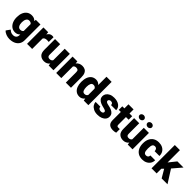

<svg xmlns="http://www.w3.org/2000/svg" viewBox="387 -2458 4375 4375"><g transform="rotate(45 2574.5 -271.0)"><path d="M27.3 -257.8V-268.1Q27.3 -348.6 53.5 -409.4Q79.6 -470.2 128.2 -504.2Q176.8 -538.1 243.7 -538.1Q288.6 -538.1 319.8 -523.4Q351.1 -508.8 372.6 -482.9L378.4 -528.3H527.8V-20.5Q527.8 52.7 494.1 103.8Q460.4 154.8 400.1 181.4Q339.8 208 259.3 208Q206.1 208 150.9 187.7Q95.7 167.5 63 128.9L131.8 32.2Q151.9 54.7 182.1 70.6Q212.4 86.4 253.4 86.4Q306.6 86.4 334.7 58.1Q362.8 29.8 362.8 -21.5V-43Q340.8 -18.1 311 -4.2Q281.2 9.8 242.7 9.8Q176.3 9.8 127.9 -25.1Q79.6 -60.1 53.5 -120.6Q27.3 -181.2 27.3 -257.8ZM191.9 -268.1V-257.8Q191.9 -198.7 214.8 -158Q237.8 -117.2 284.7 -117.2Q338.4 -117.2 362.8 -153.3V-375Q339.4 -411.1 285.6 -411.1Q239.7 -411.1 215.8 -370.4Q191.9 -329.6 191.9 -268.1Z M944.3 -532.2 941.4 -379.4Q931.6 -380.4 915 -381.8Q898.4 -383.3 887.2 -383.3Q810.1 -383.3 788.1 -335V0H623.5V-528.3H777.3L782.7 -460.9Q802.2 -497.6 831.8 -517.8Q861.3 -538.1 898.9 -538.1Q926.3 -538.1 944.3 -532.2Z M1320.3 0 1315.4 -56.6Q1291 -25.4 1255.6 -7.8Q1220.2 9.8 1174.8 9.8Q1096.7 9.8 1047.4 -36.1Q998 -82 998 -186.5V-528.3H1162.6V-185.5Q1162.6 -117.2 1229 -117.2Q1259.8 -117.2 1279.3 -128.2Q1298.8 -139.2 1309.6 -158.7V-528.3H1474.6V0Z M1798.3 -411.1Q1772.5 -411.1 1755.1 -401.1Q1737.8 -391.1 1727.1 -373.5V0H1562.5V-528.3H1716.8L1722.2 -466.8Q1777.3 -538.1 1872.6 -538.1Q1921.9 -538.1 1959.2 -518.6Q1996.6 -499 2017.6 -454.1Q2038.6 -409.2 2038.6 -332.5V0H1873V-333Q1873 -380.9 1853.5 -396Q1834 -411.1 1798.3 -411.1Z M2109.4 -257.8V-268.1Q2109.4 -348.6 2132.8 -409.4Q2156.2 -470.2 2201.9 -504.2Q2247.6 -538.1 2314.9 -538.1Q2352.1 -538.1 2381.6 -523.4Q2411.1 -508.8 2433.6 -482.9V-750H2599.1V0H2450.7L2442.9 -56.6Q2418.9 -25.9 2387.2 -8.1Q2355.5 9.8 2314 9.8Q2247.1 9.8 2201.4 -25.1Q2155.8 -60.1 2132.6 -120.6Q2109.4 -181.2 2109.4 -257.8ZM2273.9 -268.1V-257.8Q2273.9 -198.7 2291.3 -158Q2308.6 -117.2 2356 -117.2Q2410.6 -117.2 2433.6 -162.6V-365.2Q2411.6 -411.1 2356.9 -411.1Q2311 -411.1 2292.5 -370.4Q2273.9 -329.6 2273.9 -268.1Z M2969.2 -148.4Q2969.2 -168.5 2948 -181.4Q2926.8 -194.3 2865.7 -208Q2814 -219.2 2771.7 -239.7Q2729.5 -260.3 2704.6 -292.5Q2679.7 -324.7 2679.7 -371.1Q2679.7 -416 2705.3 -453.9Q2731 -491.7 2779.5 -514.9Q2828.1 -538.1 2897.5 -538.1Q3003.9 -538.1 3066.2 -490.2Q3128.4 -442.4 3128.4 -366.2H2963.9Q2963.9 -396.5 2948.5 -413.1Q2933.1 -429.7 2897 -429.7Q2871.6 -429.7 2853.5 -416Q2835.4 -402.3 2835.4 -379.4Q2835.4 -358.4 2856.4 -344.5Q2877.4 -330.6 2923.8 -321.8Q2977.1 -312 3023.4 -293.9Q3069.8 -275.9 3098.9 -242.7Q3127.9 -209.5 3127.9 -153.3Q3127.9 -106.9 3099.6 -69.8Q3071.3 -32.7 3019.5 -11.5Q2967.8 9.8 2897 9.8Q2821.3 9.8 2769 -17.3Q2716.8 -44.4 2690.2 -85.7Q2663.6 -127 2663.6 -169.4H2816.9Q2818.4 -132.8 2841.6 -116Q2864.7 -99.1 2901.4 -99.1Q2934.6 -99.1 2951.9 -112.8Q2969.2 -126.5 2969.2 -148.4Z M3483.4 -528.3V-414.1H3396.5V-172.4Q3396.5 -141.1 3408.2 -130.1Q3419.9 -119.1 3450.2 -119.1Q3464.4 -119.1 3473.6 -119.9Q3482.9 -120.6 3491.2 -122.1V-4.4Q3447.8 9.8 3398.4 9.8Q3318.8 9.8 3275.4 -28.1Q3231.9 -65.9 3231.9 -151.9V-414.1H3165V-528.3H3231.9V-659.7H3396.5V-528.3Z M3868.2 0 3863.3 -56.6Q3838.9 -25.4 3803.5 -7.8Q3768.1 9.8 3722.7 9.8Q3644.5 9.8 3595.2 -36.1Q3545.9 -82 3545.9 -186.5V-528.3H3710.4V-185.5Q3710.4 -117.2 3776.9 -117.2Q3807.6 -117.2 3827.1 -128.2Q3846.7 -139.2 3857.4 -158.7V-528.3H4022.5V0ZM3582 -666.5Q3582 -693.8 3604 -712.6Q3626 -731.4 3655.8 -731.4Q3686 -731.4 3707.8 -712.6Q3729.5 -693.8 3729.5 -666.5Q3729.5 -639.2 3707.8 -620.4Q3686 -601.6 3655.8 -601.6Q3626 -601.6 3604 -620.4Q3582 -639.2 3582 -666.5ZM3835.4 -666.5Q3835.4 -693.8 3857.4 -712.6Q3879.4 -731.4 3909.2 -731.4Q3939.5 -731.4 3961.2 -712.6Q3982.9 -693.8 3982.9 -666.5Q3982.9 -639.2 3961.2 -620.4Q3939.5 -601.6 3909.2 -601.6Q3879.4 -601.6 3857.4 -620.4Q3835.4 -639.2 3835.4 -666.5Z M4336.4 -117.2Q4371.1 -117.2 4390.4 -136Q4409.7 -154.8 4408.7 -188.5H4563.5Q4564 -128.9 4534.4 -84.2Q4504.9 -39.6 4454.3 -14.9Q4403.8 9.8 4340.3 9.8Q4257.8 9.8 4202.9 -25.4Q4147.9 -60.5 4120.4 -121.3Q4092.8 -182.1 4092.8 -258.3V-269.5Q4092.8 -346.2 4120.1 -406.7Q4147.5 -467.3 4202.4 -502.7Q4257.3 -538.1 4339.4 -538.1Q4405.3 -538.1 4455.8 -513.2Q4506.3 -488.3 4535.2 -440.9Q4564 -393.6 4563.5 -326.2H4408.7Q4409.7 -361.8 4391.4 -386.5Q4373 -411.1 4335.4 -411.1Q4301.8 -411.1 4284.9 -391.6Q4268.1 -372.1 4262.7 -339.8Q4257.3 -307.6 4257.3 -269.5V-258.3Q4257.3 -219.2 4262.7 -187.3Q4268.1 -155.3 4285.2 -136.2Q4302.2 -117.2 4336.4 -117.2Z M4960.9 0 4845.2 -196.8 4799.3 -150.9V0H4634.8V-750.5H4799.3V-352.5L4815.9 -374L4939.9 -528.3H5137.2L4951.7 -311L5149.4 0Z"/></g></svg>

Font: Vazirmatn UI Black
Style: Regular
Weight: 900
Designer: Saber Rastikerdar
Foundry: Saber Rastikerdar
Version: Version 33.003